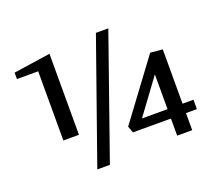

<svg xmlns="http://www.w3.org/2000/svg" viewBox="-109 -780 1107 960"><g transform="rotate(-20 444.5 -300.0)"><path d="M256 22 483 -622H549L323 22ZM146 -172V-540H33V-574L229 -603V-172ZM553 -141H689V-326ZM689 0V-91H487L474 -126L704 -436L769 -430V-141H827V-91H769V0Z"/></g></svg>

Font: Manuale Medium
Style: Regular
Weight: 500
Designer: Eduardo Tunni / Pablo Cosgaya
Foundry: Eduardo Tunni / Pablo Cosgaya
Version: Version 1.002